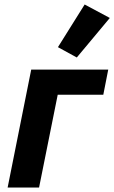

<svg xmlns="http://www.w3.org/2000/svg" viewBox="-20 -835 509 855"><path d="M469 -755 322 -579 238 -625 357 -815ZM14 0 119 -525H462L440 -413H237L154 0Z"/></svg>

Font: Aneliza
Style: Bold Italic
Weight: 700
Italic angle: -11.31°
Designer: Mike Abbink, Paul van der Laan, Pieter van Rosmalen
Foundry: Bold Monday
Version: Version 3.0